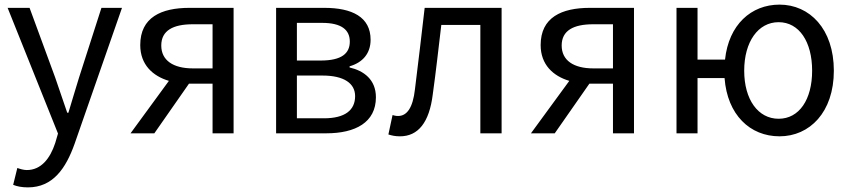

<svg xmlns="http://www.w3.org/2000/svg" viewBox="-20 -577 3680 831"><path d="M101 234C209 234 265 152 303 45L508 -543H419L322 -241C307 -193 291 -138 276 -89H271C254 -138 235 -194 219 -241L108 -543H13L231 1L219 42C197 109 158 159 96 159C82 159 66 154 55 150L37 223C54 230 75 234 101 234Z M900 -281H815C729 -281 678 -316 678 -380C678 -445 729 -472 815 -472H900ZM800 -543C678 -543 587 -502 587 -382C587 -297 641 -248 711 -227L545 0H648L798 -215H800H900V0H991V-543Z M1175 0H1392C1518 0 1607 -47 1607 -156C1607 -233 1554 -271 1493 -285V-290C1549 -306 1584 -345 1584 -405C1584 -504 1503 -543 1384 -543H1175ZM1265 -315V-478H1374C1458 -478 1494 -448 1494 -397C1494 -346 1459 -315 1368 -315ZM1265 -65V-250H1376C1469 -250 1517 -216 1517 -161C1517 -100 1473 -65 1382 -65Z M1711 13C1790 13 1838 -47 1853 -168C1867 -268 1878 -369 1890 -469H2059V0H2151V-543H1818C1804 -425 1791 -308 1776 -191C1767 -110 1741 -75 1703 -75C1693 -75 1686 -77 1679 -79L1661 5C1677 10 1691 13 1711 13Z M2633 -281H2548C2462 -281 2411 -316 2411 -380C2411 -445 2462 -472 2548 -472H2633ZM2533 -543C2411 -543 2320 -502 2320 -382C2320 -297 2374 -248 2444 -227L2278 0H2381L2531 -215H2533H2633V0H2724V-543Z M3350 -63C3261 -63 3201 -146 3201 -271C3201 -396 3261 -481 3350 -481C3439 -481 3495 -396 3495 -271C3495 -146 3439 -63 3350 -63ZM2999 -319V-543H2908V0H2999V-239H3116C3128 -80 3226 13 3354 13C3484 13 3589 -91 3589 -271C3589 -452 3484 -557 3354 -557C3231 -557 3134 -470 3118 -319Z"/></svg>

Font: Noto Sans Mono CJK JP Regular
Style: Regular
Weight: 400
Designer: Ryoko NISHIZUKA (kana & ideographs); Paul D. Hunt (Latin, Greek & Cyrillic); Wenlong ZHANG (bopomofo); Sandoll Communica
Foundry: Adobe Systems Incorporated
Version: Version 1.004;PS 1.004;hotconv 1.0.82;makeotf.lib2.5.63406